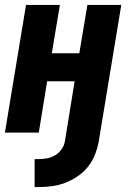

<svg xmlns="http://www.w3.org/2000/svg" viewBox="-20 -540 540 782"><path d="M121 222V108H136Q153 108 170.5 105Q188 102 203.5 93Q219 84 230 69Q241 54 244 37L284 -209H172L138 0H0L86 -520H224L191 -323H303L336 -520H474L382 37Q377 64 366.5 90.5Q356 117 338 139.5Q320 162 295.5 178.5Q271 195 244.5 205Q218 215 190.5 218.5Q163 222 136 222Z"/></svg>

Font: Iosevka SS04 Heavy Oblique
Style: Regular
Weight: 900
Italic angle: -9°
Monospace: yes
Designer: Belleve Invis
Foundry: Belleve Invis
Version: Version 19.0.0; ttfautohint (v1.8.4)